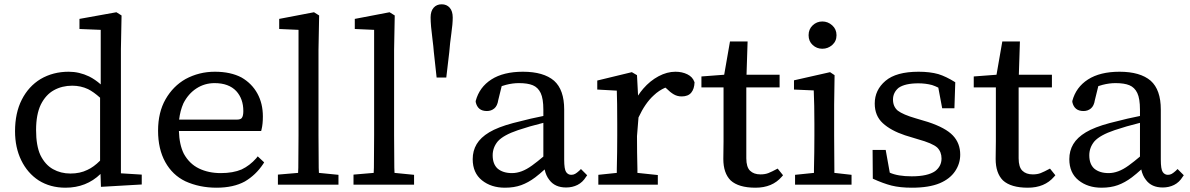

<svg xmlns="http://www.w3.org/2000/svg" viewBox="-20 -860 5541 894"><path d="M390 -445Q356 -461 316 -461Q269 -461 231 -440Q193 -419 170 -373Q148 -327 148 -254.5Q148 -182 168 -138Q190 -93 226.5 -72.5Q263 -52 308 -52Q353 -52 387 -69Q416 -82 446 -112V-405Q416 -432 390 -445ZM448 -50Q382 14 285 14Q214 14 160 -20Q108 -54 79 -113.5Q50 -173 50 -249Q50 -334 81.5 -396Q113 -458 169 -492Q227 -526 300 -526Q349 -526 395 -504Q423 -490 449 -467V-721L350 -725V-763V-772L522 -803L546 -788L543 -632V-53L640 -47V-1L450 10Z M814 -303H1081Q1101 -303 1106 -311Q1113 -320 1113 -343Q1113 -400 1080 -436Q1045 -473 979 -473Q933 -473 895 -448.5Q857 -424 834 -379Q819 -345 814 -303ZM1210 -104 1205 -96Q1171 -45 1120 -15Q1067 14 988 14Q909 14 843 -16Q783 -45 749.5 -105.5Q716 -166 716 -251.5Q716 -337 751 -398Q786 -459 844 -492Q907 -526 980.5 -526Q1054 -526 1105 -499Q1153 -471 1178.5 -424.5Q1204 -378 1204 -318Q1204 -282 1198 -258L1196 -250H813Q815 -186 836 -144Q862 -97 906.5 -75.5Q951 -54 1008 -54Q1065 -54 1105 -71Q1143 -89 1173 -123L1180 -132Z M1368 -55Q1368 -67 1369 -79L1370 -231V-721L1280 -725V-736V-763V-772L1442 -803L1466 -788L1463 -628V-230Q1463 -196 1463.5 -156Q1464 -116 1464 -79Q1465 -66 1465 -55L1556 -46V0H1274V-37V-47Z M1720 -55Q1720 -67 1721 -79L1722 -231V-721L1632 -725V-736V-763V-772L1794 -803L1818 -788L1815 -628V-230Q1815 -196 1815.5 -156Q1816 -116 1816 -79Q1817 -66 1817 -55L1908 -46V0H1626V-37V-47Z M1985 -779Q1985 -808 1999 -824Q2013 -840 2036.5 -840Q2060 -840 2074 -824Q2088 -808 2088 -778.5Q2088 -749 2081.5 -703.5Q2075 -658 2072 -618L2058 -499H2013L2000 -618Q1998 -645 1994 -675Q1985 -743 1985 -779Z M2298 -202Q2274 -173 2274 -137Q2274 -96 2297 -75Q2322 -54 2364 -54Q2386 -54 2409 -62.5Q2432 -71 2457.5 -89.5Q2483 -108 2510 -131V-288Q2445 -272 2392 -254Q2324 -231 2298 -202ZM2331 14Q2267 14 2224 -20.5Q2181 -55 2181 -119Q2181 -158 2199.5 -189Q2218 -220 2258 -244Q2298 -268 2369 -287Q2415 -299 2451.5 -307.5Q2488 -316 2510 -320V-349Q2510 -401 2497.5 -427Q2485 -453 2461 -463Q2437 -473 2396 -473Q2367 -473 2336 -465Q2326 -462 2316 -459L2300 -394Q2296 -367 2281.5 -355Q2267 -343 2247 -343Q2204 -343 2195 -385V-387V-390Q2212 -454 2268 -490Q2324 -526 2415 -526Q2511 -526 2560 -484Q2607 -442 2607 -350V-117Q2607 -72 2616 -59Q2625 -46 2640 -46Q2650 -46 2658 -50.5Q2666 -55 2677 -65L2685 -73L2714 -44L2709 -37Q2693 -11 2669 1Q2645 13 2616 13Q2564 13 2538 -22Q2522 -42 2516 -71Q2493 -50 2472 -34Q2440 -10 2407 2Q2374 14 2331 14Z M2953 -313 2946 -226Q2946 -150 2948 -72V-55L3043 -45V-36V0H2766V-46L2852 -55V-73Q2854 -152 2854 -228V-284Q2854 -389 2852 -438L2761 -443V-453V-477V-485L2922 -524L2946 -510L2951 -415Q2962 -432 2975 -447Q3007 -484 3046.5 -505Q3086 -526 3125 -526Q3156 -526 3180.5 -514Q3205 -502 3213 -479L3214 -477Q3213 -446 3198.5 -428.5Q3184 -411 3154 -411Q3134 -411 3117.5 -420.5Q3101 -430 3082 -449L3078 -452Q3048 -439 3024 -416Q2984 -380 2953 -313Z M3382 -20Q3348 -54 3348 -120L3349 -202V-453H3246V-494V-504L3352 -512L3379 -667H3461L3456 -512H3610V-453H3455V-123Q3455 -82 3472.5 -65Q3490 -48 3521 -48Q3542 -48 3557.5 -54Q3573 -60 3601 -75L3626 -44L3620 -37Q3576 14 3498 14Q3419 14 3382 -20Z M3875 -696Q3875 -668 3855 -650.5Q3835 -633 3809 -633Q3783 -633 3764 -650.5Q3745 -668 3745 -696Q3745 -724 3764 -742Q3783 -760 3809 -760Q3835 -760 3855 -742Q3875 -724 3875 -696ZM3864 -373V-228L3865 -73Q3865 -63 3865 -55L3945 -46V0H3682V-46L3770 -55Q3770 -63 3770 -73Q3772 -152 3772 -228V-284Q3772 -372 3769 -439L3677 -443V-453V-478V-486L3845 -524L3866 -510Z M4356 -7Q4306 14 4226 14Q4171 14 4131 4Q4092 -6 4044 -28L4043 -162H4104L4123 -56Q4161 -39 4225 -39Q4299 -39 4334 -63Q4364 -86 4364 -122Q4364 -153 4344 -173Q4322 -193 4253 -212L4194 -230Q4128 -252 4090.5 -286.5Q4053 -321 4053 -378Q4053 -441 4103 -483.5Q4153 -526 4257 -526Q4310 -526 4349 -515Q4385 -504 4428 -477L4424 -356H4376H4367L4349 -452Q4335 -459 4320 -464Q4290 -472 4256 -472Q4194 -472 4164 -451Q4138 -429 4138 -396.5Q4138 -364 4160 -345Q4185 -326 4244 -309L4301 -292Q4383 -265 4417 -229Q4451 -193 4451 -140Q4451 -98 4427 -62.5Q4403 -27 4356 -7Z M4650 -20Q4616 -54 4616 -120L4617 -202V-453H4514V-494V-504L4620 -512L4647 -667H4729L4724 -512H4878V-453H4723V-123Q4723 -82 4740.5 -65Q4758 -48 4789 -48Q4810 -48 4825.5 -54Q4841 -60 4869 -75L4894 -44L4888 -37Q4844 14 4766 14Q4687 14 4650 -20Z M5076 -202Q5052 -173 5052 -137Q5052 -96 5075 -75Q5100 -54 5142 -54Q5164 -54 5187 -62.5Q5210 -71 5235.5 -89.5Q5261 -108 5288 -131V-288Q5223 -272 5170 -254Q5102 -231 5076 -202ZM5109 14Q5045 14 5002 -20.5Q4959 -55 4959 -119Q4959 -158 4977.5 -189Q4996 -220 5036 -244Q5076 -268 5147 -287Q5193 -299 5229.5 -307.5Q5266 -316 5288 -320V-349Q5288 -401 5275.5 -427Q5263 -453 5239 -463Q5215 -473 5174 -473Q5145 -473 5114 -465Q5104 -462 5094 -459L5078 -394Q5074 -367 5059.5 -355Q5045 -343 5025 -343Q4982 -343 4973 -385V-387V-390Q4990 -454 5046 -490Q5102 -526 5193 -526Q5289 -526 5338 -484Q5385 -442 5385 -350V-117Q5385 -72 5394 -59Q5403 -46 5418 -46Q5428 -46 5436 -50.5Q5444 -55 5455 -65L5463 -73L5492 -44L5487 -37Q5471 -11 5447 1Q5423 13 5394 13Q5342 13 5316 -22Q5300 -42 5294 -71Q5271 -50 5250 -34Q5218 -10 5185 2Q5152 14 5109 14Z"/></svg>

Font: Early Summer Mincho Screen
Style: Regular
Weight: 400
Designer: GuiWonder
Version: Version 1.002